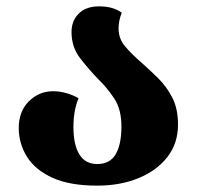

<svg xmlns="http://www.w3.org/2000/svg" viewBox="-20 -570 624 604"><path d="M286 14Q199 14 144.5 -11Q90 -36 64.5 -77.5Q39 -119 39 -167Q39 -220 71 -251.5Q103 -283 147 -283Q168 -283 189 -277Q210 -271 227 -261Q211 -222 211 -170Q211 -115 229.5 -84.5Q248 -54 286 -54Q326 -54 344 -85Q362 -116 362 -172Q362 -226 339.5 -260Q317 -294 289 -321Q259 -352 232 -387Q205 -422 205 -469Q205 -505 228 -527.5Q251 -550 291 -550Q316 -550 333.5 -544.5Q351 -539 363 -530Q353 -505 353 -480Q353 -448 374 -423.5Q395 -399 424 -374Q450 -351 477 -324.5Q504 -298 522 -263Q540 -228 540 -178Q540 -119 506.5 -76Q473 -33 415.5 -9.5Q358 14 286 14Z"/></svg>

Font: Noto Serif Georgian ExtraBold
Style: Regular
Weight: 800
Designer: Monotype Design Team, Akaki Razmadze
Foundry: Google LLC
Version: Version 2.003; ttfautohint (v1.8.4.7-5d5b)